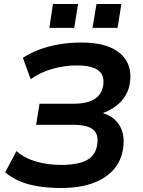

<svg xmlns="http://www.w3.org/2000/svg" viewBox="-20 -927 713 957"><path d="M284 10Q224 10 172 2Q120 -6 78 -24Q36 -42 6 -68L62 -174Q101 -139 159 -122Q217 -105 285 -105Q340 -105 379 -115.5Q418 -126 439.5 -149.5Q461 -173 465 -210Q472 -259 443 -282Q414 -305 343 -305H160L177 -410H345Q416 -410 452.5 -434Q489 -458 495 -506Q499 -537 486.5 -558Q474 -579 443.5 -590Q413 -601 362 -601Q303 -601 242 -584Q181 -567 133 -532L94 -639Q131 -663 176.5 -680Q222 -697 275 -706Q328 -715 385 -715Q476 -715 532.5 -689.5Q589 -664 612.5 -619.5Q636 -575 628 -519Q624 -483 606.5 -452.5Q589 -422 560 -400Q531 -378 494 -364L493 -363Q549 -346 576 -301.5Q603 -257 594 -191Q586 -128 548 -83.5Q510 -39 444 -14.5Q378 10 284 10ZM441 -788 461 -907H585L566 -788ZM226 -788 244 -907H369L350 -788Z"/></svg>

Font: Nunito Sans 7pt
Style: Bold Italic
Weight: 700
Italic angle: -9°
Version: Version 3.101;gftools[0.9.27]